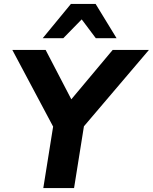

<svg xmlns="http://www.w3.org/2000/svg" viewBox="-20 -960 780 980"><path d="M201 0 259 -363 275 -269 43 -705H213L354 -434H328L555 -705H740L369 -269L416 -363L358 0ZM198 -765 342 -940H468L575 -765H469L397 -861L303 -765Z"/></svg>

Font: Nunito Sans 11pt ExtraBold
Style: Italic
Weight: 800
Italic angle: -9°
Version: Version 3.101;gftools[0.9.27]